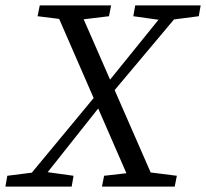

<svg xmlns="http://www.w3.org/2000/svg" viewBox="-22 -690 762 710"><path d="M-2 0H243L250 -40L142 -55H124L5 -40L-2 0ZM53 0H112L369 -324L343 -350L53 0ZM117 -630 238 -615H257L381 -630L389 -670H125L117 -630ZM467 0H558L265 -670H175L467 0ZM355 0H624L632 -40L513 -55H495L363 -40L355 0ZM345 -346 371 -320 665 -670H607L345 -346ZM471 -630 578 -615H597L713 -630L720 -670H478L471 -630Z"/></svg>

Font: Source Serif Variable
Style: Italic
Weight: 389
Italic angle: -12°
Designer: Frank Grießhammer
Foundry: Adobe Systems Incorporated
Version: Version 3.001;hotconv 1.0.111;makeotfexe 2.5.65597